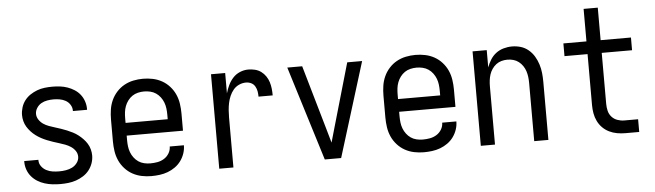

<svg xmlns="http://www.w3.org/2000/svg" viewBox="-46 -872 3592 1053"><g transform="rotate(-5 1750.0 -345.5)"><path d="M249 8Q227 8 205.5 5.5Q184 3 163 -3.5Q142 -10 123.5 -21.5Q105 -33 91 -49.5Q77 -66 69.5 -87Q62 -108 62 -130V-135H140V-132Q140 -114 151 -99Q162 -84 178.5 -75.5Q195 -67 213 -64.5Q231 -62 249 -62Q267 -62 285.5 -65Q304 -68 320 -76Q336 -84 347.5 -99.5Q359 -115 359 -133Q359 -151 349 -165.5Q339 -180 324.5 -189.5Q310 -199 294 -205Q278 -211 261.5 -216Q245 -221 228.5 -226.5Q212 -232 196 -238.5Q180 -245 165 -253Q150 -261 136 -271.5Q122 -282 110.5 -294.5Q99 -307 90 -321.5Q81 -336 76.5 -353Q72 -370 72 -387Q72 -408 78.5 -429Q85 -450 98 -467Q111 -484 129 -496Q147 -508 167 -515.5Q187 -523 208.5 -525.5Q230 -528 251 -528Q272 -528 293 -525.5Q314 -523 334 -516Q354 -509 372 -497.5Q390 -486 403 -469.5Q416 -453 423 -432.5Q430 -412 430 -391V-385H352V-388Q352 -405 342.5 -420Q333 -435 318 -443.5Q303 -452 285.5 -455Q268 -458 251 -458Q234 -458 216.5 -455Q199 -452 184 -443.5Q169 -435 159 -419.5Q149 -404 149 -387Q149 -370 159 -355Q169 -340 183 -330.5Q197 -321 213.5 -315Q230 -309 246.5 -304Q263 -299 279 -293.5Q295 -288 311 -281.5Q327 -275 342.5 -267Q358 -259 371.5 -248.5Q385 -238 397 -225.5Q409 -213 418 -198.5Q427 -184 431.5 -167Q436 -150 436 -133Q436 -111 428.5 -90Q421 -69 407.5 -52Q394 -35 375 -23Q356 -11 335.5 -4Q315 3 293 5.5Q271 8 249 8Z M750 8Q723 8 696.5 2.5Q670 -3 646.5 -16Q623 -29 604.5 -49.5Q586 -70 575 -94.5Q564 -119 560 -146Q556 -173 556 -200V-320Q556 -347 560 -374Q564 -401 575 -425.5Q586 -450 604.5 -470.5Q623 -491 646.5 -504Q670 -517 696.5 -522.5Q723 -528 750 -528Q777 -528 803.5 -522.5Q830 -517 853.5 -504Q877 -491 895.5 -470.5Q914 -450 925 -425.5Q936 -401 940 -374Q944 -347 944 -320V-225H634V-200Q634 -183 636 -166Q638 -149 644 -133Q650 -117 660.5 -103Q671 -89 685 -79.5Q699 -70 716 -66Q733 -62 750 -62Q770 -62 789.5 -65.5Q809 -69 826 -79.5Q843 -90 853.5 -107.5Q864 -125 864 -145H942Q942 -122 934.5 -100Q927 -78 913.5 -59.5Q900 -41 881 -27.5Q862 -14 840.5 -6Q819 2 796 5Q773 8 750 8ZM866 -295V-320Q866 -337 864 -354Q862 -371 856 -387Q850 -403 839.5 -417Q829 -431 815 -440.5Q801 -450 784 -454Q767 -458 750 -458Q733 -458 716 -454Q699 -450 685 -440.5Q671 -431 660.5 -417Q650 -403 644 -387Q638 -371 636 -354Q634 -337 634 -320V-295Z M1124 0V-520H1202V-408Q1208 -430 1218.5 -452Q1229 -474 1245 -491.5Q1261 -509 1283.5 -518.5Q1306 -528 1330 -528Q1348 -528 1366.5 -523.5Q1385 -519 1400 -508Q1415 -497 1425.5 -481.5Q1436 -466 1441.5 -448.5Q1447 -431 1449 -412.5Q1451 -394 1451 -375H1373Q1373 -390 1370.5 -404.5Q1368 -419 1360.5 -432Q1353 -445 1339.5 -451.5Q1326 -458 1311 -458Q1291 -458 1272.5 -449.5Q1254 -441 1241.5 -426Q1229 -411 1221 -392.5Q1213 -374 1209 -354.5Q1205 -335 1203.5 -315Q1202 -295 1202 -276V0Z M1705 0 1544 -520H1626L1726 -173Q1732 -152 1738 -131Q1744 -110 1750 -89Q1756 -110 1762 -131Q1768 -152 1774 -173L1874 -520H1956L1795 0Z M2250 8Q2223 8 2196.5 2.5Q2170 -3 2146.5 -16Q2123 -29 2104.5 -49.5Q2086 -70 2075 -94.5Q2064 -119 2060 -146Q2056 -173 2056 -200V-320Q2056 -347 2060 -374Q2064 -401 2075 -425.5Q2086 -450 2104.5 -470.5Q2123 -491 2146.5 -504Q2170 -517 2196.5 -522.5Q2223 -528 2250 -528Q2277 -528 2303.5 -522.5Q2330 -517 2353.5 -504Q2377 -491 2395.5 -470.5Q2414 -450 2425 -425.5Q2436 -401 2440 -374Q2444 -347 2444 -320V-225H2134V-200Q2134 -183 2136 -166Q2138 -149 2144 -133Q2150 -117 2160.5 -103Q2171 -89 2185 -79.5Q2199 -70 2216 -66Q2233 -62 2250 -62Q2270 -62 2289.5 -65.5Q2309 -69 2326 -79.5Q2343 -90 2353.5 -107.5Q2364 -125 2364 -145H2442Q2442 -122 2434.5 -100Q2427 -78 2413.5 -59.5Q2400 -41 2381 -27.5Q2362 -14 2340.5 -6Q2319 2 2296 5Q2273 8 2250 8ZM2366 -295V-320Q2366 -337 2364 -354Q2362 -371 2356 -387Q2350 -403 2339.5 -417Q2329 -431 2315 -440.5Q2301 -450 2284 -454Q2267 -458 2250 -458Q2233 -458 2216 -454Q2199 -450 2185 -440.5Q2171 -431 2160.5 -417Q2150 -403 2144 -387Q2138 -371 2136 -354Q2134 -337 2134 -320V-295Z M2564 0V-520H2642V-425Q2650 -447 2662.5 -467Q2675 -487 2693.5 -501Q2712 -515 2735 -521.5Q2758 -528 2781 -528Q2806 -528 2829.5 -521Q2853 -514 2872 -498Q2891 -482 2903.5 -461Q2916 -440 2923.5 -416.5Q2931 -393 2933.5 -368.5Q2936 -344 2936 -320V0H2858V-320Q2858 -337 2856 -353.5Q2854 -370 2849 -385.5Q2844 -401 2834.5 -415Q2825 -429 2812 -439Q2799 -449 2783 -453.5Q2767 -458 2750 -458Q2733 -458 2717 -453.5Q2701 -449 2688 -439Q2675 -429 2665.5 -415Q2656 -401 2651 -385.5Q2646 -370 2644 -353.5Q2642 -337 2642 -320V0Z M3436 0H3360Q3337 0 3314.5 -4Q3292 -8 3271.5 -18Q3251 -28 3235 -44Q3219 -60 3209 -80.5Q3199 -101 3195 -123.5Q3191 -146 3191 -169V-450H3064V-520H3191V-699H3269V-520H3436V-450H3269V-169Q3269 -150 3273.5 -131Q3278 -112 3291 -97.5Q3304 -83 3322.5 -76.5Q3341 -70 3360 -70H3436Z"/></g></svg>

Font: HulyMono
Style: Regular
Weight: 400
Monospace: yes
Designer: Belleve Invis
Foundry: Belleve Invis
Version: Version 33.2.5; ttfautohint (v1.8.4)